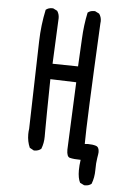

<svg xmlns="http://www.w3.org/2000/svg" viewBox="-57 -749 614 914"><g transform="rotate(5 250.0 -292.0)"><path d="M386 123H380L360 113Q349 92 349 54Q349 32 353 4Q321 4 301 -1Q286 -5 286 -39L300 -362L176 -366Q173 -177 173 -118V-91Q173 -60 162 -32Q149 -21 130 -21H127L107 -32Q94 -61 94 -96Q94 -109 96 -122Q105 -462 107 -540.5Q109 -619 125 -693Q137 -703 154 -703H160L180 -693Q190 -678 190 -659L180 -440L302 -438Q306 -503 309 -570Q312 -637 325 -697Q337 -707 354 -707H360L380 -697Q391 -682 391 -662L390 -650Q366 -173 366 -73L382 -74Q404 -74 419.5 -69Q435 -64 435 -40Q435 -34 431 -11Q427 12 427 47Q427 82 415 113Q403 123 386 123Z"/></g></svg>

Font: Xiaolai SC
Style: Regular
Weight: 400
Designer: Nozomi Seto 瀬戸のぞみ
Version: Version 3.11;December 4, 2020;FontCreator 13.0.0.2613 64-bit